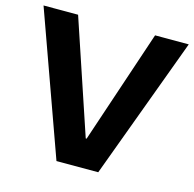

<svg xmlns="http://www.w3.org/2000/svg" viewBox="-97 -748 858 848"><g transform="rotate(15 332.0 -324.5)"><path d="M0 -649H158L332 -130H336L510 -649H664L424 0H233Z"/></g></svg>

Font: Play
Style: Bold
Weight: 700
Designer: Jonas Hecksher (Cyrillic expansion: Cyreal)
Foundry: Jonas Hecksher, Playtype, e-types AS
Version: Version 2.101; ttfautohint (v1.5.65-e2d9)